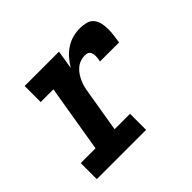

<svg xmlns="http://www.w3.org/2000/svg" viewBox="-127 -691 854 854"><g transform="rotate(-45 300.0 -264.0)"><path d="M41 0V-101H134L187 -419H107V-520H323L309 -432Q321 -452 337 -470.5Q353 -489 373.5 -502.5Q394 -516 417 -522Q440 -528 462 -528Q481 -528 499.5 -523.5Q518 -519 529.5 -505.5Q541 -492 545 -474Q549 -456 549 -436.5Q549 -417 546.5 -398Q544 -379 541 -360H421Q423 -367 424 -374.5Q425 -382 425 -389.5Q425 -397 423.5 -404.5Q422 -412 418 -417.5Q414 -423 407 -425Q400 -427 392 -427Q378 -427 363.5 -422Q349 -417 337 -406.5Q325 -396 316.5 -383Q308 -370 302 -356Q296 -342 292.5 -327.5Q289 -313 287 -299L254 -101H351V0Z"/></g></svg>

Font: Iosevka Etoile Oblique
Style: Bold
Weight: 700
Italic angle: -9°
Designer: Belleve Invis
Foundry: Belleve Invis
Version: Version 15.5.2; ttfautohint (v1.8.4)